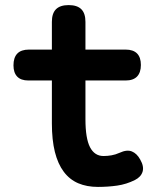

<svg xmlns="http://www.w3.org/2000/svg" viewBox="-20 -725 640 755"><path d="M474.1 -530Q503.9 -530 519 -514.7Q534 -499.4 534 -469.6Q534 -439.8 519 -424.1Q503.9 -408.5 474.1 -408.5H91.5Q62.4 -408.5 47.7 -423.8Q33 -439.1 33 -468.2Q33 -498.7 48 -514.3Q63.1 -530 93.6 -530ZM450.5 -124.3Q478.9 -137.4 498.6 -129.5Q518.3 -121.5 531.4 -97.6Q546.9 -70.6 540.7 -49.9Q534.4 -29.2 510.5 -17.1Q477 -0.4 440.9 4.8Q404.9 10 365 10Q321.3 10 287.6 -4.4Q253.9 -18.8 230.8 -49.5Q207.7 -80.2 195.8 -127.5Q184 -174.8 184 -239.9V-639Q184 -672.5 200.2 -688.7Q216.5 -705 250 -705Q283.5 -705 299.8 -688.7Q316 -672.5 316 -639V-256.2Q316 -180.7 334 -146.1Q352 -111.5 387 -111.5Q402.8 -111.5 418.3 -114.2Q433.8 -116.8 450.5 -124.3Z"/></svg>

Font: Maple Mono
Style: Regular
Weight: 400
Monospace: yes
Designer: subframe7536
Version: Version 7.300